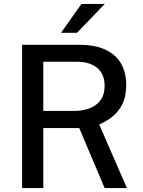

<svg xmlns="http://www.w3.org/2000/svg" viewBox="-20 -949 722 969"><path d="M91.5 0V-723H378.5Q459 -723 512 -698.2Q565 -673.5 591 -628Q617 -582.5 617 -520.5Q617 -462 597.2 -423Q577.5 -384 546.2 -359.5Q515 -335 480.5 -321L620.5 0H508L380 -302.5H198.5V0ZM198.5 -389H349.5Q425 -389 466.5 -421.8Q508 -454.5 508 -515.5Q508 -575.5 470.2 -606.5Q432.5 -637.5 368 -637.5H198.5ZM288 -783.5 391 -929H508.5L368.5 -783.5Z"/></svg>

Font: Public Sans Thin Medium
Style: Regular
Weight: 500
Version: Version 2.001